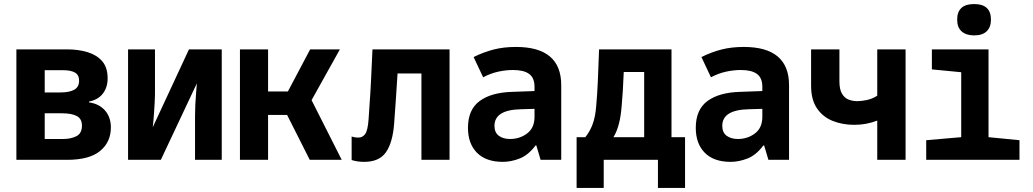

<svg xmlns="http://www.w3.org/2000/svg" viewBox="-20 -790 5107 949"><path d="M61 0V-546H311Q368 -546 413.5 -532Q459 -518 485.5 -487Q512 -456 512 -403Q512 -358 488.5 -327.5Q465 -297 420 -288V-284Q470 -277 499 -244Q528 -211 528 -160Q528 -88 475 -44Q422 0 311 0ZM201 -333H277Q323 -333 347 -346.5Q371 -360 371 -392Q371 -419 351 -431Q331 -443 292 -443H201ZM201 -103H291Q331 -103 358 -117Q385 -131 385 -169Q385 -203 359.5 -216.5Q334 -230 287 -230H201Z M613 0V-546H746V-324Q746 -307 744.5 -283Q743 -259 741.5 -234Q740 -209 738 -189Q736 -169 735 -161L914 -546H1076V0H944V-218Q944 -243 945.5 -275Q947 -307 949.5 -335Q952 -363 953 -378L775 0Z M1166 0V-546H1305V-338H1403L1513 -546H1660L1520 -295L1669 0H1511L1399 -222H1305V0Z M1780 10Q1746 10 1718 1V-115Q1726 -113 1733.5 -111.5Q1741 -110 1752 -110Q1772 -110 1785 -127.5Q1798 -145 1802 -203Q1804 -241 1807.5 -286.5Q1811 -332 1814 -394.5Q1817 -457 1821 -546H2202V0H2063V-427H1945Q1940 -352 1936.5 -296.5Q1933 -241 1928 -178Q1921 -86 1888 -38Q1855 10 1780 10Z M2465 10Q2382 10 2337.5 -35Q2293 -80 2293 -158Q2293 -248 2350.5 -290.5Q2408 -333 2512 -336L2622 -340V-361Q2622 -405 2595.5 -424.5Q2569 -444 2516 -444Q2481 -444 2443.5 -436Q2406 -428 2368 -408L2321 -508Q2369 -532 2419 -545Q2469 -558 2530 -558Q2754 -558 2754 -369V0H2652L2631 -71H2627Q2591 -23 2548.5 -6.5Q2506 10 2465 10ZM2501 -103Q2549 -103 2585.5 -130.5Q2622 -158 2622 -213V-252L2554 -250Q2424 -247 2424 -168Q2424 -135 2445.5 -119Q2467 -103 2501 -103Z M2830 139V-112H2873Q2896 -140 2909.5 -177Q2923 -214 2927 -268Q2932 -322 2935 -390Q2938 -458 2941 -546H3299V-112H3366V139H3232V0H2964V139ZM3053 -270Q3049 -215 3038.5 -176Q3028 -137 3012 -112H3164V-434H3063Q3061 -385 3058.5 -343Q3056 -301 3053 -270Z M3591 10Q3508 10 3463.5 -35Q3419 -80 3419 -158Q3419 -248 3476.5 -290.5Q3534 -333 3638 -336L3748 -340V-361Q3748 -405 3721.5 -424.5Q3695 -444 3642 -444Q3607 -444 3569.5 -436Q3532 -428 3494 -408L3447 -508Q3495 -532 3545 -545Q3595 -558 3656 -558Q3880 -558 3880 -369V0H3778L3757 -71H3753Q3717 -23 3674.5 -6.5Q3632 10 3591 10ZM3627 -103Q3675 -103 3711.5 -130.5Q3748 -158 3748 -213V-252L3680 -250Q3550 -247 3550 -168Q3550 -135 3571.5 -119Q3593 -103 3627 -103Z M4316 0V-194Q4263 -173 4202 -173Q4144 -173 4095.5 -192.5Q4047 -212 4018 -254.5Q3989 -297 3989 -366V-546H4129V-388Q4129 -348 4142 -326.5Q4155 -305 4175 -297.5Q4195 -290 4217 -290Q4237 -290 4264 -295.5Q4291 -301 4316 -317V-546H4456V0Z M4795 -615Q4756 -615 4733.5 -634.5Q4711 -654 4711 -693Q4711 -770 4795 -770Q4878 -770 4878 -693Q4878 -656 4857 -635.5Q4836 -615 4795 -615ZM4558 0V-97L4731 -112V-433L4586 -447V-546H4866V-112L5019 -97V0Z"/></svg>

Font: Noto Sans Mono SemiCondensed
Style: Bold
Weight: 700
Width: 4
Designer: Monotype Design Team
Foundry: Monotype Imaging Inc.
Version: Version 2.014